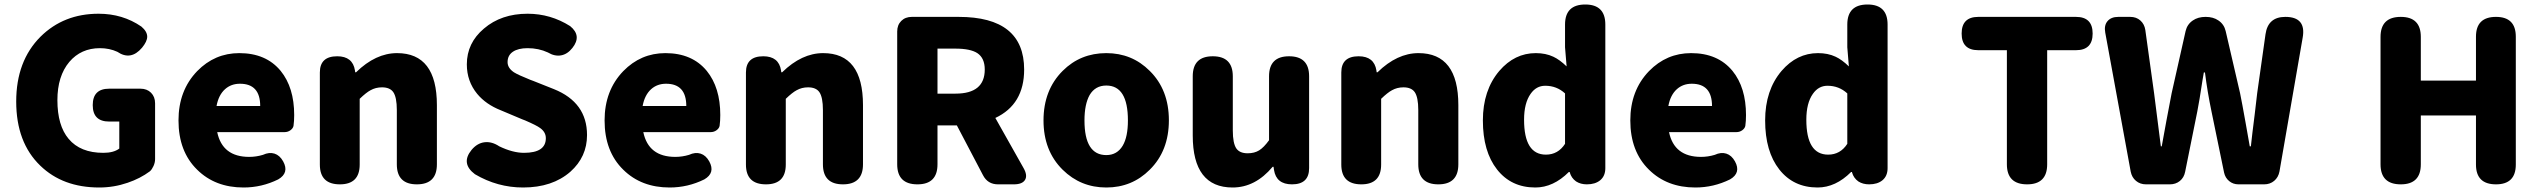

<svg xmlns="http://www.w3.org/2000/svg" viewBox="-20 -819 11284 853"><path d="M421 14Q259 14 159 -83Q52 -186 52 -368Q52 -548 160 -656Q263 -758 418 -758Q525 -758 608 -701Q634 -679 634 -656Q634 -635 611 -607Q561 -548 501 -589Q466 -605 424 -605Q340 -605 288 -544Q235 -481 235 -374Q235 -261 285 -202Q337 -140 439 -140Q485 -140 510 -159V-279H465Q392 -279 392 -352Q392 -425 465 -425H530H604Q633 -425 651 -407Q669 -389 669 -360V-112Q669 -97 662 -81.5Q655 -66 646 -58Q603 -26 547 -7Q486 14 421 14Z M1062 14Q936 14 856 -65Q773 -146 773 -284Q773 -417 856 -503Q934 -583 1043 -583Q1162 -583 1227 -504Q1287 -430 1287 -308Q1287 -281 1284 -260Q1282 -249 1270.5 -240.5Q1259 -232 1244 -232H1112H945Q968 -122 1087 -122Q1118 -122 1148 -131Q1176 -144 1199.5 -136.5Q1223 -129 1238 -102Q1266 -51 1216 -22Q1143 14 1062 14ZM942 -348H1039H1136Q1136 -447 1046 -447Q1007 -447 980 -423Q951 -397 942 -348Z M1490 0Q1401 0 1401 -88V-284V-497Q1401 -569 1478 -569Q1547 -569 1557 -506L1558 -498H1562Q1649 -583 1744 -583Q1921 -583 1921 -352V-89Q1921 0 1832 0Q1743 0 1743 -89V-330Q1743 -387 1727 -410Q1712 -431 1677 -431Q1649 -431 1626 -418Q1607 -408 1578 -380V-88Q1578 0 1490 0Z M2304 14Q2190 14 2090 -45Q2026 -93 2075 -153Q2100 -183 2132.5 -187Q2165 -191 2198 -169Q2258 -140 2308 -140Q2405 -140 2405 -205Q2405 -232 2380 -250Q2364 -262 2313 -284Q2304 -287 2300 -289L2205 -329Q2139 -355 2100 -402Q2054 -458 2054 -533Q2054 -628 2130 -692Q2207 -758 2324 -758Q2426 -758 2513 -703Q2566 -660 2523 -606Q2501 -578 2472.5 -573Q2444 -568 2414 -586Q2373 -605 2324 -605Q2282 -605 2258.5 -589Q2235 -573 2235 -543Q2235 -517 2263 -498Q2282 -486 2337 -464Q2344 -461 2348 -460L2441 -423Q2588 -364 2588 -219Q2588 -122 2514 -56Q2434 14 2304 14Z M2955 14Q2829 14 2749 -65Q2666 -146 2666 -284Q2666 -417 2749 -503Q2827 -583 2936 -583Q3055 -583 3120 -504Q3180 -430 3180 -308Q3180 -281 3177 -260Q3175 -249 3163.5 -240.5Q3152 -232 3137 -232H3005H2838Q2861 -122 2980 -122Q3011 -122 3041 -131Q3069 -144 3092.5 -136.5Q3116 -129 3131 -102Q3159 -51 3109 -22Q3036 14 2955 14ZM2835 -348H2932H3029Q3029 -447 2939 -447Q2900 -447 2873 -423Q2844 -397 2835 -348Z M3383 0Q3294 0 3294 -88V-284V-497Q3294 -569 3371 -569Q3440 -569 3450 -506L3451 -498H3455Q3542 -583 3637 -583Q3814 -583 3814 -352V-89Q3814 0 3725 0Q3636 0 3636 -89V-330Q3636 -387 3620 -410Q3605 -431 3570 -431Q3542 -431 3519 -418Q3500 -408 3471 -380V-88Q3471 0 3383 0Z M4056 0Q3966 0 3966 -89V-679Q3966 -708 3984 -726Q4002 -744 4031 -744H4102H4239Q4530 -744 4530 -510Q4530 -355 4402 -295L4527 -73Q4546 -40 4534 -20Q4522 0 4484 0H4414Q4368 0 4347 -41L4231 -262H4145V-89Q4145 0 4056 0ZM4145 -403H4225Q4355 -403 4355 -510Q4355 -561 4322 -583Q4291 -603 4225 -603H4145V-503Z M4895 14Q4781 14 4701 -65Q4616 -149 4616 -284Q4616 -419 4701 -504Q4780 -583 4895 -583Q5009 -583 5088 -504Q5173 -420 5173 -284.5Q5173 -149 5088 -65Q5009 14 4895 14ZM4895 -130Q4943 -130 4968 -172Q4991 -211 4991 -284Q4991 -439 4895 -439Q4846 -439 4821 -397Q4798 -356 4798 -284Q4798 -130 4895 -130Z M5456 14Q5279 14 5279 -217V-480Q5279 -569 5368 -569Q5457 -569 5457 -480V-239Q5457 -182 5473 -159Q5488 -138 5523 -138Q5553 -138 5574 -151Q5595 -164 5618 -196V-480Q5618 -569 5707 -569Q5796 -569 5796 -480V-284V-72Q5796 0 5720 0Q5650 0 5640 -64L5638 -78H5634Q5557 14 5456 14Z M6028 0Q5939 0 5939 -88V-284V-497Q5939 -569 6016 -569Q6085 -569 6095 -506L6096 -498H6100Q6187 -583 6282 -583Q6459 -583 6459 -352V-89Q6459 0 6370 0Q6281 0 6281 -89V-330Q6281 -387 6265 -410Q6250 -431 6215 -431Q6187 -431 6164 -418Q6145 -408 6116 -380V-88Q6116 0 6028 0Z M6801 14Q6694 14 6631 -66Q6568 -146 6568 -284Q6568 -418 6641 -504Q6709 -583 6803 -583Q6847 -583 6881 -567Q6909 -554 6940 -524L6933 -609V-710Q6933 -799 7023 -799Q7112 -799 7112 -710V-399V-72Q7112 -37 7089 -18Q7067 0 7030 0Q7002 0 6982 -13Q6961 -28 6954 -53V-55H6950Q6881 14 6801 14ZM6848 -132Q6902 -132 6933 -180V-292V-404Q6896 -438 6845 -438Q6805 -438 6780 -402Q6751 -361 6751 -287Q6751 -132 6848 -132Z M7512 14Q7386 14 7306 -65Q7223 -146 7223 -284Q7223 -417 7306 -503Q7384 -583 7493 -583Q7612 -583 7677 -504Q7737 -430 7737 -308Q7737 -281 7734 -260Q7732 -249 7720.5 -240.5Q7709 -232 7694 -232H7562H7395Q7418 -122 7537 -122Q7568 -122 7598 -131Q7626 -144 7649.5 -136.5Q7673 -129 7688 -102Q7716 -51 7666 -22Q7593 14 7512 14ZM7392 -348H7489H7586Q7586 -447 7496 -447Q7457 -447 7430 -423Q7401 -397 7392 -348Z M8055 14Q7948 14 7885 -66Q7822 -146 7822 -284Q7822 -418 7895 -504Q7963 -583 8057 -583Q8101 -583 8135 -567Q8163 -554 8194 -524L8187 -609V-710Q8187 -799 8277 -799Q8366 -799 8366 -710V-399V-72Q8366 -37 8343 -18Q8321 0 8284 0Q8256 0 8236 -13Q8215 -28 8208 -53V-55H8204Q8135 14 8055 14ZM8102 -132Q8156 -132 8187 -180V-292V-404Q8150 -438 8099 -438Q8059 -438 8034 -402Q8005 -361 8005 -287Q8005 -132 8102 -132Z M8986 0Q8896 0 8896 -89V-596H8769Q8695 -596 8695 -670Q8695 -744 8769 -744H8986H9203Q9277 -744 9277 -670Q9277 -596 9203 -596H9075V-89Q9075 0 8986 0Z M9514 0Q9488 0 9469.5 -15.5Q9451 -31 9446 -57L9333 -674Q9327 -706 9343 -725Q9359 -744 9391 -744H9444Q9471 -744 9489 -728Q9507 -712 9511 -686L9550 -405L9580 -169H9584Q9604 -281 9628 -405L9690 -681Q9697 -711 9722 -728Q9745 -744 9779 -744Q9813 -744 9836 -728Q9861 -711 9868 -681L9932 -405Q9941 -361 9957 -271Q9969 -203 9975 -169H9980Q9985 -217 9997 -311Q10004 -374 10008 -405L10045 -667Q10056 -744 10133 -744Q10227 -744 10210 -651L10107 -57Q10102 -31 10083.5 -15.5Q10065 0 10039 0H9984H9925Q9901 0 9883.5 -14.5Q9866 -29 9861 -52L9805 -324Q9787 -410 9776 -497H9771Q9769 -486 9765 -462Q9751 -369 9742 -324L9688 -56Q9683 -30 9664.5 -15Q9646 0 9620 0Z M10646 0Q10556 0 10556 -89V-655Q10556 -744 10646 -744Q10735 -744 10735 -655V-461H10980V-656Q10980 -744 11069 -744Q11157 -744 11157 -656V-88Q11157 0 11069 0Q10980 0 10980 -88V-306H10857H10735V-89Q10735 0 10646 0Z"/></svg>

Font: GenSenRounded TW H
Style: Regular
Weight: 900
Version: Version 1.501;PS 1;hotconv 16.6.51;makeotf.lib2.5.65220